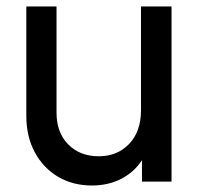

<svg xmlns="http://www.w3.org/2000/svg" viewBox="-20 -559 620 591"><path d="M263 12Q313 12 353 -8.5Q393 -29 417 -66V0H508V-539H414V-220Q414 -154 377.5 -116Q341 -78 284 -78Q226 -78 190 -114.5Q154 -151 154 -212V-539H61V-202Q61 -139 87 -90.5Q113 -42 158.5 -15Q204 12 263 12Z"/></svg>

Font: Plus Jakarta Sans Medium
Style: Regular
Weight: 500
Designer: Gumpita Rahayu
Foundry: Tokotype
Version: Version 2.004; ttfautohint (v1.8.3)